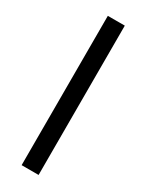

<svg xmlns="http://www.w3.org/2000/svg" viewBox="-159 -608 490 637"><g transform="rotate(30 86.5 -290.0)"><path d="M51 -4H116V-576H51Z"/></g></svg>

Font: Charger Static
Style: Regular
Weight: 1000
Designer: Jasper
Foundry: KineticPlasma Fonts/Cannot Into Space Fonts
Version: Version 1.1